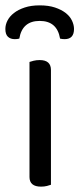

<svg xmlns="http://www.w3.org/2000/svg" viewBox="-30 -691 296 716"><path d="M160 -2Q155 0 145 2.5Q135 5 123 5Q80 5 80 -31V-460Q85 -462 95.5 -464.5Q106 -467 118 -467Q160 -467 160 -430ZM42 -547Q38 -546 34 -545.5Q30 -545 25 -545Q9 -545 -0.5 -554Q-10 -563 -10 -583Q-10 -599 -2 -614.5Q6 -630 22 -642.5Q38 -655 62 -663Q86 -671 118 -671Q151 -671 175 -663Q199 -655 215 -642.5Q231 -630 238.5 -614Q246 -598 246 -583Q246 -545 211 -545Q202 -545 194 -547Q183 -613 118 -613Q53 -613 42 -547Z"/></svg>

Font: Baloo 2 Latin
Style: Regular
Weight: 400
Designer: Sarang Kulkarni and Ek Type
Foundry: Ek Type
Version: Version 1.001